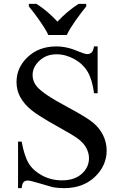

<svg xmlns="http://www.w3.org/2000/svg" viewBox="-20 -951 625 987"><path d="M481.9 -712.4V-471.7H463.4Q454.6 -541 430.7 -581.8Q406.7 -622.6 362.1 -647.2Q317.4 -671.9 270.5 -671.9Q217.8 -671.9 182.6 -638.9Q147.5 -606 147.5 -564.9Q147.5 -532.7 169.4 -506.3Q201.2 -467.8 321.3 -403.8Q418.9 -351.6 454.6 -323.5Q490.2 -295.4 509.3 -257.1Q528.3 -218.8 528.3 -177.7Q528.3 -99.1 467.5 -41.5Q406.7 16.1 309.6 16.1Q279.3 16.1 252.9 11.7Q236.8 7.8 186.3 -7.6Q135.7 -22.9 123 -22.9Q109.4 -22.9 101.8 -15.4Q94.2 -7.8 91.3 16.1H72.8V-223.1H91.3Q105 -148.4 127.7 -111.1Q150.4 -73.7 196.8 -48.8Q243.2 -23.9 298.8 -23.9Q363.3 -23.9 400.4 -57.6Q437.5 -91.3 437.5 -137.7Q437.5 -164.1 423.6 -190.4Q409.7 -216.8 378.9 -239.3Q358.4 -254.9 269 -304.7Q179.7 -354.5 142.3 -384.5Q105 -414.6 85 -450.4Q64.9 -486.3 64.9 -529.3Q64.9 -604 122.8 -658.2Q180.7 -712.4 269.5 -712.4Q325.7 -712.4 387.2 -685.1Q416.5 -672.9 428.7 -672.9Q440.9 -672.9 450 -680.4Q459 -688 463.4 -712.4ZM128.4 -931.2H167.5Q181.6 -922.4 196 -911.6Q210.4 -900.9 224.4 -888.9Q238.3 -877 251.2 -864.5Q264.2 -852.1 275.4 -839.8Q286.6 -852.1 299.6 -864.5Q312.5 -877 326.7 -888.9Q340.8 -900.9 355.5 -911.6Q370.1 -922.4 384.3 -931.2H423.3V-918Q411.6 -903.8 397.5 -885.3Q383.3 -866.7 369.4 -846.9Q355.5 -827.1 343.3 -807.6Q331.1 -788.1 323.2 -771H228.5Q220.7 -788.1 208.5 -807.6Q196.3 -827.1 182.4 -846.9Q168.5 -866.7 154.3 -885.3Q140.1 -903.8 128.4 -918Z"/></svg>

Font: KhunPaOh
Style: Regular
Weight: 400
Designer: Khon Soe Zaw Thu
Version: Version 1.00 July 11, 2016, initial release